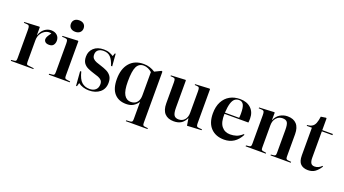

<svg xmlns="http://www.w3.org/2000/svg" viewBox="-69 -1470 4279 2391"><g transform="rotate(20 2071.0 -275.0)"><path d="M37 0V-12L80 -17Q96 -19 100.5 -28Q105 -37 105 -63V-437Q105 -470 99 -483Q93 -496 71 -498L28 -501L29 -512L227 -522L233 -516V-412H235Q255 -470 295 -500Q335 -530 381 -530Q431 -530 460.5 -502.5Q490 -475 490 -431Q490 -397 472.5 -373.5Q455 -350 415 -350Q381 -350 364.5 -365Q348 -380 348 -401Q348 -419 358.5 -438.5Q369 -458 395 -493Q361 -504 324.5 -488.5Q288 -473 262.5 -435.5Q237 -398 237 -345V-62Q237 -39 241.5 -29.5Q246 -20 264 -19L336 -11V0Z M666 -614Q628 -614 605 -634.5Q582 -655 582 -690Q582 -724 604.5 -745Q627 -766 666 -766Q706 -766 728.5 -745.5Q751 -725 751 -690Q751 -656 728 -635Q705 -614 666 -614ZM540 0V-12L587 -17Q602 -18 607 -28Q612 -38 612 -63V-437Q612 -470 606 -483Q600 -496 577 -498L534 -501L535 -512L737 -522L744 -516V-61Q744 -37 749.5 -28.5Q755 -20 771 -18L819 -11V0Z M907 15 892 -174 907 -176Q930 -80 972 -43Q1014 -6 1076 -6Q1126 -6 1155.5 -32.5Q1185 -59 1185 -107Q1185 -140 1168 -158.5Q1151 -177 1122.5 -187.5Q1094 -198 1059 -208Q1016 -221 979 -238Q942 -255 920 -286Q898 -317 898 -371Q898 -440 946 -485Q994 -530 1080 -530Q1123 -530 1154 -518Q1185 -506 1209 -490L1223 -530H1234L1247 -367L1231 -368Q1209 -440 1174.5 -476Q1140 -512 1083 -512Q1037 -512 1011 -490.5Q985 -469 985 -429Q985 -396 1002.5 -377.5Q1020 -359 1048.5 -348Q1077 -337 1111 -327Q1154 -314 1191.5 -296Q1229 -278 1252 -246Q1275 -214 1275 -160Q1275 -78 1219 -32Q1163 14 1075 14Q1036 14 999 3Q962 -8 932 -31L919 15Z M1640 216V205L1692 201Q1711 199 1717.5 191Q1724 183 1724 158V-68V-70Q1699 -32 1662 -9Q1625 14 1568 14Q1468 14 1411.5 -49.5Q1355 -113 1355 -240Q1355 -375 1421.5 -452.5Q1488 -530 1607 -530Q1652 -530 1689 -518Q1726 -506 1760 -484L1844 -525L1857 -519V160Q1857 183 1863.5 190.5Q1870 198 1887 200L1927 204V216ZM1616 -30Q1644 -30 1668.5 -42.5Q1693 -55 1708.5 -83.5Q1724 -112 1724 -158V-465Q1702 -485 1673 -498Q1644 -511 1614 -511Q1551 -511 1522.5 -454Q1494 -397 1494 -257Q1494 -136 1525.5 -83Q1557 -30 1616 -30Z M2199 14Q2121 14 2079 -31Q2037 -76 2037 -165V-442Q2037 -474 2031 -485.5Q2025 -497 2004 -499L1971 -501L1972 -512L2162 -522L2169 -516V-156Q2169 -85 2187 -57Q2205 -29 2249 -29Q2297 -29 2327 -63Q2357 -97 2357 -155V-441Q2357 -472 2351.5 -484.5Q2346 -497 2325 -499L2292 -501L2293 -512L2482 -522L2489 -516V-65Q2489 -39 2495 -28.5Q2501 -18 2522 -16L2565 -13V-1L2375 9L2360 -85H2358Q2332 -31 2293.5 -8.5Q2255 14 2199 14Z M2866 14Q2755 14 2690 -53Q2625 -120 2625 -247Q2625 -338 2658.5 -401.5Q2692 -465 2750.5 -497.5Q2809 -530 2884 -530Q2975 -530 3029 -479.5Q3083 -429 3083 -344Q3083 -330 3082.5 -317Q3082 -304 3080 -290H2763Q2759 -178 2801 -125.5Q2843 -73 2915 -73Q2957 -73 2995.5 -85Q3034 -97 3077 -136L3086 -129Q3012 14 2866 14ZM2763 -306H2952Q2953 -318 2954 -332Q2955 -346 2955 -361Q2955 -446 2936 -480Q2917 -514 2876 -514Q2843 -514 2819.5 -495Q2796 -476 2782 -431Q2768 -386 2763 -306Z M3149 0V-12L3192 -17Q3207 -19 3212 -28Q3217 -37 3217 -63V-437Q3217 -470 3211 -483Q3205 -496 3183 -498L3140 -501L3141 -512L3340 -522L3346 -516L3345 -416H3346Q3368 -473 3413.5 -501.5Q3459 -530 3515 -530Q3593 -530 3634.5 -485Q3676 -440 3676 -352V-58Q3676 -34 3682 -26Q3688 -18 3707 -16L3747 -12V0H3479V-11L3516 -15Q3534 -17 3539 -26Q3544 -35 3544 -58V-361Q3544 -433 3527 -459.5Q3510 -486 3463 -486Q3414 -486 3381.5 -449Q3349 -412 3349 -354V-61Q3349 -37 3353.5 -28.5Q3358 -20 3373 -18L3416 -11V0Z M3978 14Q3916 14 3880.5 -19.5Q3845 -53 3845 -135V-500H3777V-511Q3819 -514 3844 -530Q3869 -546 3882 -579.5Q3895 -613 3902 -667L3969 -677L3977 -671V-516H4117V-500H3977V-150Q3977 -104 3991 -80.5Q4005 -57 4041 -57Q4065 -57 4089 -67.5Q4113 -78 4132 -99L4141 -92Q4109 -41 4071.5 -13.5Q4034 14 3978 14Z"/></g></svg>

Font: Literata 72pt SemiBold
Style: Regular
Weight: 600
Designer: Latin by Veronika Burian and Jose Scaglione. Greek by Irene Vlachou. Cyrillic by Vera Evstafieva.
Foundry: TypeTogether
Version: Version 3.002